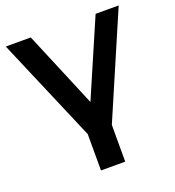

<svg xmlns="http://www.w3.org/2000/svg" viewBox="-132 -639 857 938"><g transform="rotate(-20 296.5 -170.0)"><path d="M3 -534 233 5V194H359V3L590 -534H470L299 -138L133 -534Z"/></g></svg>

Font: Chess Sans SemiBold
Style: Regular
Weight: 600
Designer: Wolf Bōese
Foundry: Wolf Bōese
Version: Version 7.223;Glyphs 3.3 (3306)